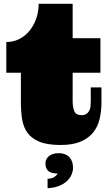

<svg xmlns="http://www.w3.org/2000/svg" viewBox="-20 -739 563 1009"><path d="M361.8 -719.2V-538.1H507.8V-356.9H361.8V-207Q361.8 -174.8 370.8 -154.3Q379.9 -133.8 408.2 -133.8Q423.8 -133.8 433.3 -139.9Q442.9 -146 448.5 -156Q454.1 -166 455.6 -179Q457 -191.9 457 -207V-279.8H513.2V-201.2Q513.2 -153.8 503.2 -112.8Q493.2 -71.8 469 -42Q444.8 -12.2 403.3 5.4Q361.8 22.9 298.8 22.9Q229 22.9 187.5 5.9Q146 -11.2 124.5 -41Q103 -70.8 96.4 -111.8Q89.8 -152.8 89.8 -201.2V-356.9H13.2V-518.1Q49.8 -518.1 81.3 -533.9Q112.8 -549.8 135.5 -577.9Q158.2 -606 170.7 -642.1Q183.1 -678.2 183.1 -719.2ZM230 200.2Q250 200.2 262.9 192.6Q275.9 185.1 283.2 172.9Q251 172.9 234.9 160.4Q218.8 147.9 218.8 119.1Q218.8 96.2 237.8 81.1Q256.8 65.9 289.1 65.9Q324.2 65.9 344 86.4Q363.8 106.9 363.8 142.1Q363.8 159.2 356.4 177.5Q349.1 195.8 333 211.4Q316.9 227.1 291.5 237.5Q266.1 248 230 250Z"/></svg>

Font: Ultra
Style: Regular
Weight: 400
Designer: Astigmatic (AOETI)
Foundry: Astigmatic (AOETI)
Version: Version 1.000